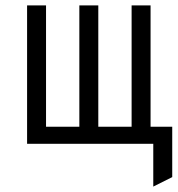

<svg xmlns="http://www.w3.org/2000/svg" viewBox="-20 -531 656 709"><path d="M546 158V0H491V-63H616V123ZM80 0V-511H150V-63H273V-511H343V-63H466V-511H536V0Z"/></svg>

Font: Overpass Mono Light
Style: Regular
Weight: 300
Monospace: yes
Designer: Delve Withrington, Dave Bailey
Foundry: Delve Fonts LLC
Version: Version 4.000